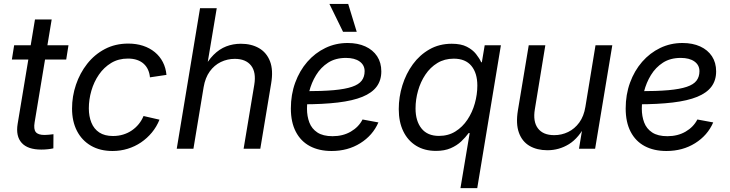

<svg xmlns="http://www.w3.org/2000/svg" viewBox="-20 -770 3777 994"><path d="M334.5 -535.6 322.8 -461.9H41.5L53.2 -535.6ZM161.1 -669.4H247.6L159.2 -136.2Q153.3 -101.1 165.3 -86.2Q177.2 -71.3 210.4 -71.3Q219.7 -71.3 232.7 -72.5Q245.6 -73.7 256.8 -75.2L256.3 -2Q243.7 1 226.8 2.7Q210 4.4 193.8 4.4Q123.5 4.4 92.3 -30.3Q61 -64.9 71.3 -128.4Z M562.5 11.7Q498 11.7 450.9 -15.6Q403.8 -43 378.4 -92.3Q353 -141.6 353 -208Q353 -271.5 373.3 -331.5Q393.6 -391.6 431.4 -439.7Q469.2 -487.8 522.9 -516.1Q576.7 -544.4 644 -544.4Q685.5 -544.4 720.5 -533Q755.4 -521.5 781.5 -500Q807.6 -478.5 823 -448.7Q838.4 -418.9 841.8 -382.3L756.3 -369.6Q754.4 -391.1 746.3 -408.9Q738.3 -426.8 724.1 -439.7Q710 -452.6 689.5 -459.7Q668.9 -466.8 642.1 -466.8Q593.3 -466.8 555.7 -444.1Q518.1 -421.4 492.2 -383.8Q466.3 -346.2 453.1 -300.5Q439.9 -254.9 439.9 -209Q439.9 -168 453.1 -135.3Q466.3 -102.5 493.9 -84.2Q521.5 -65.9 564.9 -65.9Q593.3 -65.9 617.9 -73.5Q642.6 -81.1 662.8 -95Q683.1 -108.9 698.5 -127.9Q713.9 -147 723.1 -169.4L805.7 -150.4Q791 -113.8 766.4 -84Q741.7 -54.2 710 -32.7Q678.2 -11.2 640.9 0.2Q603.5 11.7 562.5 11.7Z M1034.2 -318.8 981.4 0H895L1015.6 -727.5H1102.1L1048.3 -405.8H1029.8Q1055.2 -455.6 1085.4 -485.8Q1115.7 -516.1 1151.1 -529.8Q1186.5 -543.5 1227.1 -543.5Q1281.2 -543.5 1320.8 -520.8Q1360.4 -498 1377.9 -452.6Q1395.5 -407.2 1383.8 -337.9L1327.6 0H1241.2L1296.4 -331.1Q1307.1 -396 1279.8 -430.7Q1252.4 -465.3 1195.3 -465.3Q1157.2 -465.3 1123.3 -449Q1089.4 -432.6 1065.9 -400.1Q1042.5 -367.7 1034.2 -318.8Z M1696.8 11.7Q1631.8 11.7 1584.5 -13.4Q1537.1 -38.6 1511.5 -87.9Q1485.8 -137.2 1485.8 -208.5Q1485.8 -280.3 1508.3 -342Q1530.8 -403.8 1571 -450Q1611.3 -496.1 1664.6 -521.7Q1717.8 -547.4 1779.8 -547.4Q1832.5 -547.4 1871.6 -529.5Q1910.6 -511.7 1932.4 -478.8Q1954.1 -445.8 1954.1 -400.4Q1954.1 -354 1929.9 -321.5Q1905.8 -289.1 1856.2 -268.8Q1806.6 -248.5 1729.5 -239.3Q1652.3 -230 1546.9 -230L1558.6 -297.9Q1647.9 -297.9 1707.5 -303.2Q1767.1 -308.6 1802.2 -320.6Q1837.4 -332.5 1852.5 -352.5Q1867.7 -372.6 1867.7 -401.4Q1867.7 -433.1 1841.8 -451.7Q1815.9 -470.2 1771 -470.2Q1716.8 -470.2 1678.7 -445.6Q1640.6 -420.9 1616.5 -381.3Q1592.3 -341.8 1580.8 -295.9Q1569.3 -250 1569.3 -207Q1569.3 -168.5 1581.5 -136Q1593.8 -103.5 1623 -84.2Q1652.3 -64.9 1701.7 -64.9Q1755.4 -64.9 1796.1 -88.6Q1836.9 -112.3 1856.9 -151.4L1939 -136.2Q1909.7 -68.8 1845.2 -28.6Q1780.8 11.7 1696.8 11.7ZM1755.9 -605.5 1685.5 -749.5H1782.7L1826.7 -605.5Z M2450.7 204.1H2363.8L2411.6 -81.1H2406.2Q2390.1 -59.1 2367.7 -37.8Q2345.2 -16.6 2313.2 -2.7Q2281.2 11.2 2237.3 11.2Q2177.7 11.2 2134.5 -15.4Q2091.3 -42 2067.9 -90.3Q2044.4 -138.7 2044.4 -205.1Q2044.4 -268.1 2063.2 -328.4Q2082 -388.7 2117.4 -437.3Q2152.8 -485.8 2203.6 -514.6Q2254.4 -543.5 2318.8 -543.5Q2366.7 -543.5 2396.7 -528.1Q2426.8 -512.7 2444.3 -490.5Q2461.9 -468.3 2471.2 -447.8H2474.6L2489.3 -535.6H2573.2ZM2252.4 -66.4Q2300.8 -66.4 2337.6 -89.4Q2374.5 -112.3 2399.9 -150.4Q2425.3 -188.5 2438.2 -234.6Q2451.2 -280.8 2451.2 -327.1Q2451.2 -391.6 2420.4 -429Q2389.6 -466.3 2329.1 -466.3Q2281.2 -466.3 2244.4 -443.8Q2207.5 -421.4 2182.4 -383.8Q2157.2 -346.2 2144.3 -300.5Q2131.3 -254.9 2131.3 -208.5Q2131.3 -143.6 2162.1 -105Q2192.9 -66.4 2252.4 -66.4Z M2814 7.8Q2760.3 7.8 2721.7 -14.6Q2683.1 -37.1 2666.5 -83Q2649.9 -128.9 2661.1 -197.8L2717.3 -535.6H2803.2L2749 -204.6Q2738.3 -140.6 2764.9 -105.5Q2791.5 -70.3 2849.1 -70.3Q2887.7 -70.3 2921.4 -86.7Q2955.1 -103 2979 -135.7Q3002.9 -168.5 3010.7 -217.3L3063 -535.6H3149.9L3061 0H2977.5L2999 -129.9H3014.6Q2977.1 -55.7 2925.8 -23.9Q2874.5 7.8 2814 7.8Z M3430.2 11.7Q3365.2 11.7 3317.9 -13.4Q3270.5 -38.6 3244.9 -87.9Q3219.2 -137.2 3219.2 -208.5Q3219.2 -280.3 3241.7 -342Q3264.2 -403.8 3304.4 -450Q3344.7 -496.1 3397.9 -521.7Q3451.2 -547.4 3513.2 -547.4Q3565.9 -547.4 3605 -529.5Q3644 -511.7 3665.8 -478.8Q3687.5 -445.8 3687.5 -400.4Q3687.5 -354 3663.3 -321.5Q3639.2 -289.1 3589.6 -268.8Q3540 -248.5 3462.9 -239.3Q3385.7 -230 3280.3 -230L3292 -297.9Q3381.3 -297.9 3440.9 -303.2Q3500.5 -308.6 3535.6 -320.6Q3570.8 -332.5 3585.9 -352.5Q3601.1 -372.6 3601.1 -401.4Q3601.1 -433.1 3575.2 -451.7Q3549.3 -470.2 3504.4 -470.2Q3450.2 -470.2 3412.1 -445.6Q3374 -420.9 3349.9 -381.3Q3325.7 -341.8 3314.2 -295.9Q3302.7 -250 3302.7 -207Q3302.7 -168.5 3314.9 -136Q3327.1 -103.5 3356.4 -84.2Q3385.7 -64.9 3435.1 -64.9Q3488.8 -64.9 3529.5 -88.6Q3570.3 -112.3 3590.3 -151.4L3672.4 -136.2Q3643.1 -68.8 3578.6 -28.6Q3514.2 11.7 3430.2 11.7Z"/></svg>

Font: Inter 20pt
Style: Italic
Weight: 400
Italic angle: -9.3988°
Version: Version 4.001;git-66647c0bb